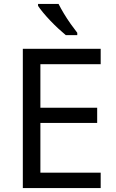

<svg xmlns="http://www.w3.org/2000/svg" viewBox="-20 -964 596 984"><path d="M496 0H97V-714H496V-635H187V-412H478V-334H187V-79H496ZM280 -944Q291 -922 307.5 -894.5Q324 -867 342.5 -841Q361 -815 376 -796V-784H317Q300 -798 279 -817.5Q258 -837 237.5 -858.5Q217 -880 200.5 -900Q184 -920 175 -934V-944Z"/></svg>

Font: Noto Sans Balinese
Style: Regular
Weight: 400
Designer: Aditya Bayu, David Williams
Foundry: David Williams
Version: Version 2.003